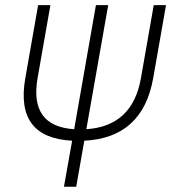

<svg xmlns="http://www.w3.org/2000/svg" viewBox="-20 -713 654 733"><path d="M263.2 -219.7C148.9 -227.1 102.1 -292 123.5 -415L172.4 -693.4H125.5L76.7 -415C49.8 -262.2 109.9 -183.1 255.4 -175.8L224.1 0H271L301.8 -175.8C449.7 -183.1 538.1 -262.2 564.9 -415L613.8 -693.4H566.9L518.1 -415C496.6 -292 426.8 -227.5 309.6 -219.7L393.1 -693.4H346.2Z"/></svg>

Font: Cascadia Code PL ExtraLight
Style: Italic
Weight: 200
Italic angle: -10°
Monospace: yes
Designer: Aaron Bell
Foundry: Saja Typeworks
Version: Version 2404.023